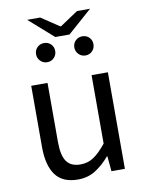

<svg xmlns="http://www.w3.org/2000/svg" viewBox="-91 -876 725 952"><g transform="rotate(-10 272.0 -400.0)"><path d="M224 12Q147.3 12 111.5 -36.5Q75.7 -85 75.7 -178V-486H157.9V-188.7Q157.9 -120.8 179.5 -90.2Q201.2 -59.5 249.3 -59.5Q286.4 -59.5 315.7 -79Q345 -98.5 379.6 -141.5V-486H461.7V0H394L387 -75.9H384.3Q350.8 -36.3 312.4 -12.2Q274 12 224 12ZM174.7 -587.3Q154.4 -587.3 140.5 -601.6Q126.5 -615.8 126.5 -635.5Q126.5 -656.1 140.5 -669.9Q154.4 -683.7 174.7 -683.7Q195.7 -683.7 209.3 -669.9Q222.9 -656.1 222.9 -635.5Q222.9 -615.8 209.3 -601.6Q195.7 -587.3 174.7 -587.3ZM367.3 -587.3Q347 -587.3 333.1 -601.6Q319.2 -615.8 319.2 -635.5Q319.2 -656.1 333.1 -669.9Q347 -683.7 367.3 -683.7Q388.3 -683.7 401.9 -669.9Q415.5 -656.1 415.5 -635.5Q415.5 -615.8 401.9 -601.6Q388.3 -587.3 367.3 -587.3ZM235.3 -703.5 112.6 -811.6H178.3L269 -751.1H273L363.8 -811.6H429.4L306.8 -703.5Z"/></g></svg>

Font: SourceSans3VF
Style: Regular
Weight: 200
Designer: Paul D. Hunt
Foundry: Adobe
Version: Version 3.052;hotconv 1.1.0;makeotfexe 2.6.0